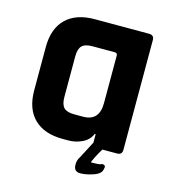

<svg xmlns="http://www.w3.org/2000/svg" viewBox="-97 -591 712 790"><g transform="rotate(15 259.0 -196.0)"><path d="M210 -510H441Q463 -510 463 -489V-21Q463 0 441 0H379Q369 16 357 39.5Q345 63 348 63Q391 63 391 58Q412 56 406 75Q404 96 372.5 107Q341 118 316 118Q291 118 288.5 94.5Q286 71 299 53L336 -18V-54H332Q321 -27 293 -13.5Q265 0 234 0H210Q131 0 88 -42Q45 -84 45 -163V-347Q45 -426 88 -468Q131 -510 210 -510ZM336 -186V-389Q336 -400 324 -400H230Q198 -400 185 -386.5Q172 -373 172 -341V-169Q172 -137 185 -123.5Q198 -110 230 -110H267Q336 -110 336 -186Z"/></g></svg>

Font: Rajdhani
Style: Bold
Weight: 700
Designer: Satya Rajpurohit, Jyotish Sonowal
Foundry: Indian Type Foundry
Version: Version 1.201 February 1, 2022